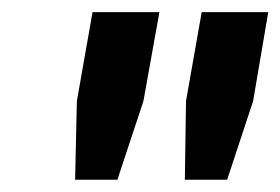

<svg xmlns="http://www.w3.org/2000/svg" viewBox="-20 -706 463 317"><path d="M104 -409.2 106.9 -539.1 132.8 -686H243.2L216.8 -539.1L173.8 -409.2ZM285.2 -409.2 287.1 -539.1 313 -686H422.9L397.9 -539.1L355 -409.2Z"/></svg>

Font: Archivo Medium
Style: Italic
Weight: 500
Italic angle: -10°
Designer: Hector Gatti
Foundry: Omnibus-Type
Version: Version 2.001